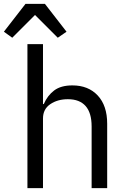

<svg xmlns="http://www.w3.org/2000/svg" viewBox="-43 -967 663 987"><path d="M98 -740H178V-432H182Q201 -476 235.5 -502Q270 -528 329 -528Q411 -528 459.5 -476Q508 -424 508 -331V0H428V-317Q428 -387 397 -422Q366 -457 306 -457Q253 -457 215.5 -431.5Q178 -406 178 -358V0H98ZM188 -947 299 -804 254 -773 137 -890 20 -773 -23 -804 88 -947Z"/></svg>

Font: iA Writer Mono V
Style: Regular
Weight: 400
Designer: Mike Abbink, Paul van der Laan, Pieter van Rosmalen
Foundry: Bold Monday
Version: Version 2.000